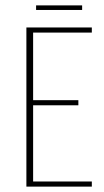

<svg xmlns="http://www.w3.org/2000/svg" viewBox="-20 -693 388 713"><path d="M78 0V-591H321V-572H103V-321H271V-302H103V-19H321V0ZM114 -656V-673H285V-656Z"/></svg>

Font: Alumni Sans Thin
Style: Regular
Weight: 100
Designer: Robert E. Leuschke
Foundry: Robert E. Leuschke
Version: Version 1.018